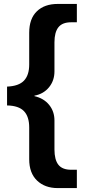

<svg xmlns="http://www.w3.org/2000/svg" viewBox="-20 -744 429 971"><path d="M272.3 207.2Q207.2 207.2 167.5 169.3Q127.7 131.3 127.7 61.4V-98.8Q127.7 -154.2 101.2 -181.9Q74.7 -209.6 15.7 -210.8V-306Q74.7 -308.4 101.2 -336.1Q127.7 -363.9 127.7 -418.1V-578.3Q127.7 -649.4 166.3 -686.7Q204.8 -724.1 272.3 -724.1H368.7V-631.3H339.8Q295.2 -631.3 275.3 -606Q255.4 -580.7 255.4 -530.1V-383.1Q255.4 -336.1 227.7 -302.4Q200 -268.7 154.2 -260.2V-257.8Q201.2 -247 228.3 -213.9Q255.4 -180.7 255.4 -134.9V12Q255.4 63.9 275.3 89.2Q295.2 114.5 339.8 114.5H368.7V207.2Z"/></svg>

Font: Ramabhadra
Style: Regular
Weight: 400
Designer: Purushoth Kumar Guthula
Foundry: Andhrapradesh Society for Knowledge Networks
Version: Version 1.0.5; ttfautohint (vUNKNOWN) -l 7 -r 28 -G 50 -x 13